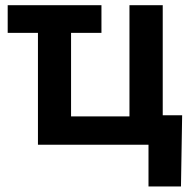

<svg xmlns="http://www.w3.org/2000/svg" viewBox="-20 -542 723 719"><path d="M359.9 -522.5V-418.9H8.8V-522.5ZM122.1 0V-522.5H246.1V-106H464.8V-522.5H589.4V0ZM536.1 156.2V0H496.1V-110.4H662.1L657.7 156.2Z"/></svg>

Font: Inter 28pt SemiBold
Style: Regular
Weight: 600
Designer: Rasmus Andersson
Foundry: rsms
Version: Version 4.001;git-66647c0bb